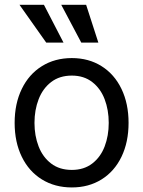

<svg xmlns="http://www.w3.org/2000/svg" viewBox="-20 -783 607 813"><path d="M42 -262.7Q42 -344.2 72.3 -406.5Q102.5 -468.8 157.5 -502.9Q212.4 -537.1 284.2 -537.1Q355.5 -537.1 409.9 -502.9Q464.4 -468.8 494.4 -406.5Q524.4 -344.2 524.4 -262.7Q524.4 -181.2 494.4 -119.1Q464.4 -57.1 409.9 -23.2Q355.5 10.7 284.2 10.7Q212.4 10.7 157.5 -23.2Q102.5 -57.1 72.3 -119.1Q42 -181.2 42 -262.7ZM440.4 -262.7Q440.4 -317.4 423.1 -362.8Q405.8 -408.2 370.6 -435.5Q335.4 -462.9 284.2 -462.9Q231.9 -462.9 196.5 -435.5Q161.1 -408.2 143.6 -362.8Q126 -317.4 126 -262.7Q126 -208 143.6 -162.8Q161.1 -117.7 196.5 -90.6Q231.9 -63.5 284.2 -63.5Q335.4 -63.5 370.6 -90.6Q405.8 -117.7 423.1 -162.8Q440.4 -208 440.4 -262.7ZM62.5 -762.7H166L249 -602.5H175.8ZM239.3 -762.7H344.7L396.5 -602.5H324.2Z"/></svg>

Font: Pretendard
Style: Regular
Weight: 400
Designer: Base glyphs from Inter by Rasmus Andersson; Hangeul glyphs from Noto Sans CJK(Source Han Sans) by Jang Soo-young and Kan
Foundry: Kil Hyung-jin
Version: Version 1.309